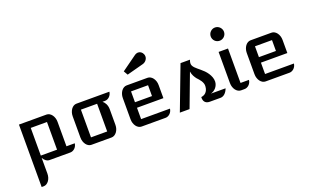

<svg xmlns="http://www.w3.org/2000/svg" viewBox="-109 -1401 3626 2241"><g transform="rotate(-20 1703.5 -281.0)"><path d="M210.4 139.2Q210.4 165 203.4 187.7Q196.3 210.4 183.8 227.3Q171.4 244.1 154.8 254.2Q138.2 264.2 119.1 264.2H93.8V-511.2H436Q455.1 -511.2 471.7 -501.5Q488.3 -491.7 501 -474.9Q513.7 -458 521 -435.5Q528.3 -413.1 528.3 -387.2V-83.5H631.3Q629.4 -66.4 621.8 -51Q614.3 -35.6 602.8 -24.4Q591.3 -13.2 576.7 -6.6Q562 0 545.9 0H288.6Q265.1 0 244.6 -14.9Q224.1 -29.8 210 -54.7ZM411.6 -84V-427.7H210V-84Z M716.3 -387.2Q716.3 -413.1 723.6 -435.8Q731 -458.5 743.4 -475.3Q755.9 -492.2 772.5 -501.7Q789.1 -511.2 808.1 -511.2H1217.3Q1215.3 -494.1 1207.8 -478.8Q1200.2 -463.4 1188.7 -452.1Q1177.2 -440.9 1162.6 -434.3Q1147.9 -427.7 1131.8 -427.7H1101.1Q1110.4 -420.9 1119.4 -410.2Q1128.4 -399.4 1135.5 -385.3Q1142.6 -371.1 1146.7 -354.2Q1150.9 -337.4 1150.9 -317.9V-123Q1150.9 -97.7 1143.6 -75.2Q1136.2 -52.7 1123.5 -36.1Q1110.8 -19.5 1094 -9.8Q1077.1 0 1058.1 0H808.1Q789.1 0 772.5 -9.8Q755.9 -19.5 743.4 -36.1Q731 -52.7 723.6 -75.2Q716.3 -97.7 716.3 -123ZM1034.2 -83.5V-427.7H833V-83.5Z M1338.9 -387.2Q1338.9 -413.1 1346.2 -435.5Q1353.5 -458 1366 -474.9Q1378.4 -491.7 1395.5 -501.5Q1412.6 -511.2 1431.6 -511.2H1690.9Q1710 -511.2 1726.8 -501.5Q1743.7 -491.7 1756.3 -474.9Q1769 -458 1776.4 -435.5Q1783.7 -413.1 1783.7 -387.2V-224.6H1455.6V-83.5H1814Q1812 -66.4 1804.4 -51Q1796.9 -35.6 1785.4 -24.4Q1773.9 -13.2 1759.3 -6.6Q1744.6 0 1728.5 0H1431.6Q1412.6 0 1395.5 -9.8Q1378.4 -19.5 1366 -36.4Q1353.5 -53.2 1346.2 -75.7Q1338.9 -98.1 1338.9 -124ZM1667 -293V-427.7H1455.6V-293ZM1456.1 -676.3 1642.1 -810.1Q1664.6 -826.2 1687.5 -826.2Q1706.1 -826.2 1721.9 -815.4Q1737.8 -804.7 1747.1 -784.2Q1753.4 -770 1753.4 -755.4Q1753.4 -742.2 1748.8 -730.2Q1744.1 -718.3 1736.1 -708.3Q1728 -698.2 1716.8 -690.9Q1705.6 -683.6 1692.9 -680.2L1485.8 -625Z M2111.3 -540.5H2228.5Q2224.1 -529.8 2221.9 -519.3Q2219.7 -508.8 2218.8 -502Q2217.3 -483.9 2224.6 -469.2Q2231.9 -454.6 2244.4 -441.2Q2256.8 -427.7 2273.2 -414.6Q2289.6 -401.4 2306.6 -386.7Q2326.2 -371.1 2346.2 -350.8Q2366.2 -330.6 2382.3 -306.4Q2398.4 -282.2 2408.4 -255.1Q2418.5 -228 2417.5 -198.7Q2416.5 -178.2 2408.7 -159.4Q2400.9 -140.6 2388.2 -125.7Q2375.5 -110.8 2358.6 -100.1Q2341.8 -89.4 2323.2 -84.5H2504.9Q2498 -65.4 2488.5 -50Q2479 -34.7 2467 -23.4Q2455.1 -12.2 2440.9 -6.1Q2426.8 0 2411.6 0H2277.8Q2255.4 0 2240.5 -7.1Q2225.6 -14.2 2217 -25.9Q2208.5 -37.6 2205.3 -53Q2202.1 -68.4 2203.6 -85Q2219.2 -86.9 2234.4 -93.3Q2249.5 -99.6 2261.5 -111.6Q2273.4 -123.5 2281.5 -141.6Q2289.6 -159.7 2291.5 -185.1Q2293.5 -205.1 2287.6 -222.7Q2281.7 -240.2 2272 -255.9Q2262.2 -271.5 2249.5 -285.6Q2236.8 -299.8 2224.6 -313Q2211.9 -329.6 2199.2 -353Q2186.5 -376.5 2181.2 -410.2L2026.9 0H1906.2Z M2630.9 -629.4Q2613.8 -629.4 2598.9 -635.7Q2584 -642.1 2572.8 -653.3Q2561.5 -664.6 2555.2 -679.4Q2548.8 -694.3 2548.8 -711.4Q2548.8 -728.5 2555.2 -743.4Q2561.5 -758.3 2572.8 -769.5Q2584 -780.8 2598.9 -787.4Q2613.8 -793.9 2630.9 -793.9Q2647.9 -793.9 2662.8 -787.4Q2677.7 -780.8 2689 -769.5Q2700.2 -758.3 2706.8 -743.4Q2713.4 -728.5 2713.4 -711.4Q2713.4 -694.3 2706.8 -679.4Q2700.2 -664.6 2689 -653.3Q2677.7 -642.1 2662.6 -635.7Q2647.5 -629.4 2630.9 -629.4ZM2573.7 -511.2H2690.4V-83.5H2794.9Q2793.5 -66.4 2785.9 -51Q2778.3 -35.6 2766.8 -24.4Q2755.4 -13.2 2740.7 -6.6Q2726.1 0 2710 0H2667Q2647.9 0 2630.9 -9.8Q2613.8 -19.5 2601.1 -36.4Q2588.4 -53.2 2581.1 -75.7Q2573.7 -98.1 2573.7 -124Z M2878.4 -387.2Q2878.4 -413.1 2885.7 -435.5Q2893.1 -458 2905.5 -474.9Q2918 -491.7 2935.1 -501.5Q2952.1 -511.2 2971.2 -511.2H3230.5Q3249.5 -511.2 3266.4 -501.5Q3283.2 -491.7 3295.9 -474.9Q3308.6 -458 3315.9 -435.5Q3323.2 -413.1 3323.2 -387.2V-224.6H2995.1V-83.5H3353.5Q3351.6 -66.4 3344 -51Q3336.4 -35.6 3325 -24.4Q3313.5 -13.2 3298.8 -6.6Q3284.2 0 3268.1 0H2971.2Q2952.1 0 2935.1 -9.8Q2918 -19.5 2905.5 -36.4Q2893.1 -53.2 2885.7 -75.7Q2878.4 -98.1 2878.4 -124ZM3206.5 -293V-427.7H2995.1V-293Z"/></g></svg>

Font: Atomic Age
Style: Regular
Weight: 400
Version: Version 1.007; ttfautohint (v1.4.1) -l 6 -r 46 -G 0 -x 0 -H 